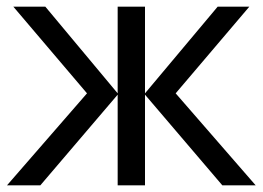

<svg xmlns="http://www.w3.org/2000/svg" viewBox="-20 -556 790 576"><path d="M728 -536 507 -276 747 0H647L415 -272V0H333V-272L101 0H1L241 -276L20 -536H116L333 -276V-536H415V-276L633 -536Z"/></svg>

Font: Noto Sans IKEA
Style: Regular
Weight: 400
Designer: Monotype Design Team
Foundry: Monotype Imaging Inc.
Version: Version 2.001